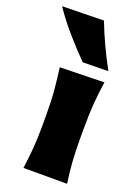

<svg xmlns="http://www.w3.org/2000/svg" viewBox="-200 -837 640 898"><g transform="rotate(20 120.0 -388.0)"><path d="M37.5 0Q44.5 -52.5 48.8 -102.2Q53 -152 53 -214.5V-264.5Q53 -343 48 -395.5Q43 -448 36 -500.5L256.5 -505.5Q248.5 -452 244 -398.5Q239.5 -345 239.5 -264.5V-214.5Q239.5 -152 243.2 -102.2Q247 -52.5 254.5 0ZM129 -559Q78.5 -610 32.2 -663.5Q-14 -717 -51.5 -772.5L155.5 -776.5Q196.5 -669.5 256 -561Z"/></g></svg>

Font: Commissioner Flair ExtraBold
Style: Regular
Weight: 800
Designer: Kostas Bartsokas
Foundry: Kostas Bartsokas
Version: Version 1.000; ttfautohint (v1.8.3)